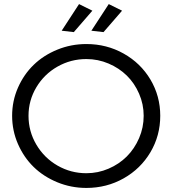

<svg xmlns="http://www.w3.org/2000/svg" viewBox="-20 -924 853 950"><path d="M371.1 -903.8 437 -871.1 345.2 -765.1 285.2 -772ZM518.1 -903.8 584 -871.1 492.2 -765.1 432.1 -772ZM407.2 -706.1Q507.8 -706.1 591.8 -658.9Q675.8 -611.8 724.4 -530.3Q772.9 -448.7 772.9 -351.1Q772.9 -252.9 724.4 -170.9Q675.8 -88.9 591.8 -41.5Q507.8 5.9 407.2 5.9Q331.5 5.9 263.4 -22.2Q195.3 -50.3 146.5 -97.9Q97.7 -145.5 68.8 -211.7Q40 -277.8 40 -351.1Q40 -424.3 68.8 -490Q97.7 -555.7 146.5 -603Q195.3 -650.4 263.4 -678.2Q331.5 -706.1 407.2 -706.1ZM407.2 -631.8Q330.6 -631.8 264.6 -594.5Q198.7 -557.1 159.9 -492.2Q121.1 -427.2 121.1 -351.1Q121.1 -273.9 159.9 -208.3Q198.7 -142.6 264.6 -104.7Q330.6 -66.9 407.2 -66.9Q464.8 -66.9 517.1 -89.4Q569.3 -111.8 607.4 -149.9Q645.5 -188 668.2 -240.5Q690.9 -293 690.9 -351.1Q690.9 -408.2 668.2 -460.4Q645.5 -512.7 607.4 -550Q569.3 -587.4 517.1 -609.6Q464.8 -631.8 407.2 -631.8Z"/></svg>

Font: Montserrat-Arabic Light
Style: Regular
Weight: 300
Designer: Mohamed Gaber
Foundry: Kief Type Foundry
Version: Version 5.008;PS 005.008;hotconv 1.0.88;makeotf.lib2.5.64775